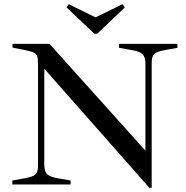

<svg xmlns="http://www.w3.org/2000/svg" viewBox="-20 -883 892 919"><path d="M192 -554V-95Q192 -64 204.5 -50.5Q217 -37 255 -30L318 -19V0H39V-19L100 -30Q139 -37 150.5 -49Q162 -61 162 -92V-578Q162 -603 158 -614.5Q154 -626 138.5 -632.5Q123 -639 87 -646L40 -655V-673H217L676 -162V-578Q676 -609 663.5 -622.5Q651 -636 613 -643L550 -654V-673H829V-654L768 -643Q729 -636 717.5 -624Q706 -612 706 -581V16H695ZM299 -847 309 -863 437 -800 567 -863 577 -847 446 -722H431Z"/></svg>

Font: Ibarra Real Nova
Style: Regular
Weight: 400
Designer: Jose Maria Ribagorda & Octavio Pardo
Foundry: Jose Maria Ribagorda
Version: Version 1.014